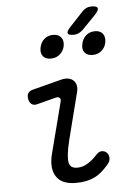

<svg xmlns="http://www.w3.org/2000/svg" viewBox="-60 -951 721 1007"><g transform="rotate(-5 300.0 -447.5)"><path d="M132 -419Q115 -414 103 -422.5Q91 -431 87 -450Q84 -470 91 -481.5Q98 -493 120 -498L267 -536Q290 -542 306.5 -538.5Q323 -535 333.5 -525Q344 -515 347.5 -499.5Q351 -484 346 -465L283 -217Q272 -172 269 -143.5Q266 -115 269.5 -99Q273 -83 284 -76Q295 -69 313 -69Q342 -69 369 -86Q396 -103 418 -128Q433 -144 447.5 -144Q462 -144 472 -135Q484 -125 485 -107Q486 -89 473 -74Q455 -52 436.5 -36Q418 -20 397.5 -10Q377 0 353 5Q329 10 298 10Q265 10 239.5 0.5Q214 -9 198.5 -30Q183 -51 179.5 -83Q176 -115 188 -159L256 -423Q259 -436 252 -442Q245 -448 233 -445ZM355 -765Q327 -765 323.5 -775.5Q320 -786 341 -808L410 -882Q420 -893 432.5 -899Q445 -905 460 -905Q488 -905 492 -894Q496 -883 474 -859L403 -786Q392 -776 380.5 -770.5Q369 -765 355 -765ZM444 -651Q417 -651 403 -667.5Q389 -684 395 -711Q400 -740 419.5 -757Q439 -774 467 -774Q494 -774 507.5 -757Q521 -740 516 -711Q511 -684 491.5 -667.5Q472 -651 444 -651ZM224 -651Q197 -651 183.5 -667.5Q170 -684 175 -711Q180 -740 199.5 -757Q219 -774 247 -774Q274 -774 288 -757Q302 -740 297 -711Q291 -684 271.5 -667.5Q252 -651 224 -651Z"/></g></svg>

Font: Maple Mono Light
Style: Italic
Weight: 300
Italic angle: -10°
Monospace: yes
Designer: subframe7536
Version: Version 7.000